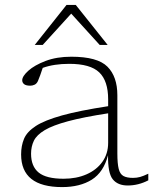

<svg xmlns="http://www.w3.org/2000/svg" viewBox="-20 -752 626 782"><path d="M500 3.5Q460 3.5 439.5 -21.5Q419 -46.5 420 -120Q402 -50.5 353.8 -20.2Q305.5 10 233 10Q66 10 66 -123Q66 -158.5 78 -187Q90 -215.5 125.8 -238.8Q161.5 -262 232.2 -281.8Q303 -301.5 420.5 -319.5V-347Q420.5 -422.5 384.2 -457.2Q348 -492 262 -492Q199.5 -492 154 -475.5Q149 -460 143.8 -445.8Q138.5 -431.5 134.5 -422Q129.5 -411 120.8 -407Q112 -403 103.5 -403Q86 -403 78.2 -409.2Q70.5 -415.5 70.5 -425Q70.5 -441.5 95.5 -464Q120.5 -486.5 165.8 -503.8Q211 -521 270.5 -521Q377 -521 417.5 -480.5Q458 -440 458 -364V-127Q458 -85.5 463.5 -64Q469 -42.5 483 -35Q497 -27.5 521.5 -27.5Q537 -27.5 550.5 -31.2Q564 -35 584 -44.5V-17.5Q543.5 3.5 500 3.5ZM106.5 -126Q106.5 -74.5 137.5 -49.2Q168.5 -24 239 -24Q291.5 -24 332.5 -42Q373.5 -60 397 -93Q420.5 -126 420.5 -170.5V-290.5Q319.5 -275 257.2 -258.2Q195 -241.5 162.2 -222Q129.5 -202.5 118 -178.8Q106.5 -155 106.5 -126ZM121.5 -569 251 -732H288.5L418.5 -569H386L270 -696.5L154 -569Z"/></svg>

Font: Newsreader 6pt ExtraLight
Style: Regular
Weight: 275
Designer: Hugues Gentile
Foundry: Production Type
Version: Version 1.003; ttfautohint (v1.8.3)